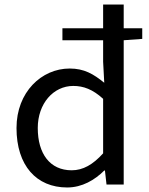

<svg xmlns="http://www.w3.org/2000/svg" viewBox="-20 -816 660 849"><path d="M436 -138C391 -88 347 -63 297 -63C201 -63 147 -136 147 -250C147 -358 216 -436 304 -436C349 -436 390 -421 436 -379ZM609 -691H527V-796H436V-691H256V-638H436V-543L441 -450C393 -489 352 -513 288 -513C164 -513 53 -409 53 -250C53 -84 141 13 277 13C343 13 399 -20 441 -62H444L451 0H527V-638L609 -644Z"/></svg>

Font: Noto Sans CJK TC Regular
Style: Regular
Weight: 400
Designer: Ryoko NISHIZUKA (kana & ideographs); Paul D. Hunt (Latin, Greek & Cyrillic); Wenlong ZHANG (bopomofo); Sandoll Communica
Foundry: Adobe Systems Incorporated
Version: Version 1.001;PS 1.001;hotconv 1.0.78;makeotf.lib2.5.61930